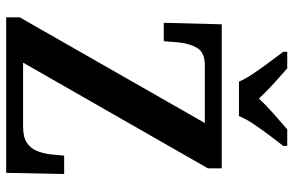

<svg xmlns="http://www.w3.org/2000/svg" viewBox="-188 -784 971 636"><g transform="rotate(90 298.0 -465.5)"><path d="M37 0V-45L387 -658H197Q154 -658 139 -633.5Q124 -609 120 -572L116 -522H55L60 -714H537V-668L187 -56H400Q434 -56 453 -69Q472 -82 480 -103Q488 -124 491 -148L495 -192H556L552 0ZM250 -771Q240 -794 222 -820.5Q204 -847 184.5 -873Q165 -899 151 -918V-931H206Q228 -912 256.5 -886Q285 -860 306 -837Q327 -860 356.5 -886Q386 -912 408 -931H463V-918Q448 -899 428.5 -873Q409 -847 391 -820.5Q373 -794 364 -771Z"/></g></svg>

Font: Noto Serif Thai SemiCondensed SemiBold
Style: Regular
Weight: 600
Width: 4
Designer: Monotype Design Team
Foundry: Monotype Imaging Inc.
Version: Version 2.002; ttfautohint (v1.8.4.7-5d5b)